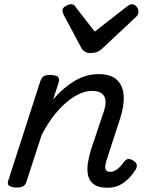

<svg xmlns="http://www.w3.org/2000/svg" viewBox="-20 -868 686 904"><path d="M487 16Q445 16 423 0.5Q401 -15 395 -41Q389 -67 393.5 -98.5Q398 -130 408 -162L469 -344Q479 -374 476.5 -395.5Q474 -417 458.5 -428.5Q443 -440 413 -440Q383 -440 351.5 -425Q320 -410 288.5 -382.5Q257 -355 228.5 -317Q200 -279 176 -232L104 -11Q100 2 89.5 8.5Q79 15 56 15Q40 15 26 8Q12 1 19 -18L169 -483Q176 -503 185.5 -509Q195 -515 214 -515Q245 -515 253.5 -505.5Q262 -496 255 -476L230 -399Q254 -428 280 -450Q306 -472 333 -488Q360 -504 388 -511.5Q416 -519 444 -519Q501 -519 529.5 -493Q558 -467 562 -420Q566 -373 546 -311L482 -115Q478 -102 476 -89Q474 -76 479 -67.5Q484 -59 499 -59Q512 -59 524 -66Q536 -73 546.5 -84.5Q557 -96 565 -107Q571 -116 581 -119Q591 -122 607 -112Q623 -102 624 -91.5Q625 -81 619 -70Q609 -53 590.5 -32.5Q572 -12 546 2Q520 16 487 16ZM601 -848Q613 -848 622.5 -837Q632 -826 632 -814Q632 -804 628.5 -798.5Q625 -793 621 -789L462 -640Q448 -627 434.5 -622.5Q421 -618 404 -618Q391 -618 380 -624.5Q369 -631 362 -644L281 -796Q277 -804 275.5 -809.5Q274 -815 274 -819Q274 -831 289 -839.5Q304 -848 313 -848Q324 -848 329.5 -843Q335 -838 339 -831L426 -719L572 -833Q579 -838 585.5 -843Q592 -848 601 -848Z"/></svg>

Font: Playwrite HR
Style: Regular
Weight: 400
Designer: Veronika Burian, José Scaglione
Foundry: TypeTogether
Version: Version 1.002